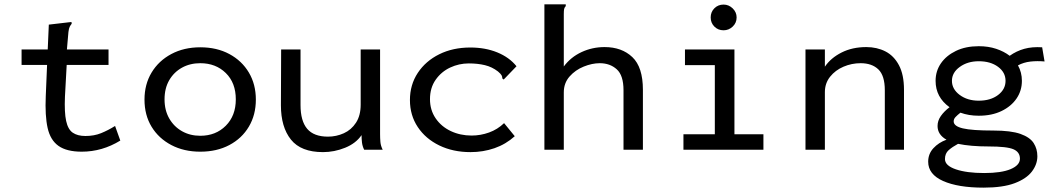

<svg xmlns="http://www.w3.org/2000/svg" viewBox="-20 -687 4840 881"><path d="M355 9Q286 9 248.5 -17.5Q211 -44 198.5 -100Q186 -156 190 -246L196 -389H79V-460H199L204 -574L298 -585L308 -586L309 -578Q304 -572 300 -564.5Q296 -557 294 -540L287 -460H478V-389H286L278 -243Q275 -171 283.5 -132Q292 -93 314 -78Q336 -63 372 -63Q412 -63 444 -76Q476 -89 508 -109L532 -42Q449 9 355 9Z M899 9Q824 9 766 -21.5Q708 -52 675.5 -105.5Q643 -159 643 -230Q643 -300 675.5 -354Q708 -408 766 -439Q824 -470 899 -470Q975 -470 1032.5 -439Q1090 -408 1122 -354Q1154 -300 1154 -230Q1154 -160 1122 -106Q1090 -52 1032.5 -21.5Q975 9 899 9ZM899 -64Q970 -64 1016 -110Q1062 -156 1062 -231Q1062 -307 1016 -352Q970 -397 899 -397Q852 -397 815 -376.5Q778 -356 756.5 -319Q735 -282 735 -231Q735 -181 756.5 -143.5Q778 -106 815 -85Q852 -64 899 -64Z M1462 11Q1361 11 1315 -46.5Q1269 -104 1269 -204L1270 -460H1359V-205Q1359 -132 1389.5 -96Q1420 -60 1485 -60Q1523 -60 1557.5 -75.5Q1592 -91 1613.5 -124Q1635 -157 1635 -207V-460H1724V-72Q1724 -53 1725.5 -35.5Q1727 -18 1736 0H1651Q1643 -16 1641 -33Q1639 -50 1639 -67Q1613 -29 1563.5 -9Q1514 11 1462 11Z M2139 11Q2059 11 1996 -19.5Q1933 -50 1897 -104Q1861 -158 1861 -228Q1861 -298 1897 -352.5Q1933 -407 1995.5 -438Q2058 -469 2138 -469Q2207 -469 2262 -446.5Q2317 -424 2350 -383L2298 -329L2291 -322L2285 -327Q2285 -335 2281.5 -341.5Q2278 -348 2265 -359Q2238 -380 2205 -388Q2172 -396 2131 -396Q2086 -396 2045.5 -377Q2005 -358 1979 -321Q1953 -284 1953 -232Q1953 -182 1979 -144Q2005 -106 2048.5 -85.5Q2092 -65 2144 -65Q2185 -65 2224 -79Q2263 -93 2293 -122L2342 -62Q2301 -25 2249 -7Q2197 11 2139 11Z M2478 -667H2576V-659Q2570 -653 2568.5 -645.5Q2567 -638 2567 -622V-382Q2599 -425 2648.5 -448Q2698 -471 2754 -471Q2833 -471 2881.5 -425Q2930 -379 2930 -275V0H2841V-273Q2841 -341 2810 -369Q2779 -397 2732 -397Q2697 -397 2658.5 -381.5Q2620 -366 2593.5 -336Q2567 -306 2567 -263V0H2478Z M3116 0V-71H3260V-388H3123V-460H3350V-71H3483V0ZM3300 -548Q3275 -548 3258 -565Q3241 -582 3241 -607Q3241 -632 3258 -649Q3275 -666 3300 -666Q3324 -666 3342 -648.5Q3360 -631 3360 -607Q3360 -582 3342 -565Q3324 -548 3300 -548Z M3676 0V-460H3765V-381Q3792 -421 3841.5 -446Q3891 -471 3955 -471Q4004 -471 4043 -451Q4082 -431 4105 -387.5Q4128 -344 4128 -275V0H4040V-273Q4040 -340 4010.5 -368.5Q3981 -397 3929 -397Q3888 -397 3850.5 -381Q3813 -365 3789 -335Q3765 -305 3765 -264V0Z M4471 -156Q4425 -156 4387 -170Q4373 -159 4364.5 -150Q4356 -141 4356 -130Q4356 -108 4398 -98Q4440 -88 4538 -88Q4619 -88 4662.5 -72.5Q4706 -57 4723 -30.5Q4740 -4 4740 30Q4740 67 4715 100Q4690 133 4636 153.5Q4582 174 4493 174Q4376 174 4307.5 143.5Q4239 113 4239 55Q4239 19 4263 -7Q4287 -33 4323 -46Q4282 -69 4282 -109Q4282 -133 4297 -154.5Q4312 -176 4337 -195Q4273 -241 4273 -316Q4273 -361 4297.5 -396.5Q4322 -432 4366.5 -453.5Q4411 -475 4471 -475Q4515 -475 4551 -463Q4587 -451 4613 -431Q4644 -453 4680 -463Q4716 -473 4762 -470L4773 -405Q4739 -408 4708 -404.5Q4677 -401 4651 -387Q4669 -355 4669 -316Q4669 -271 4644.5 -235Q4620 -199 4575.5 -177.5Q4531 -156 4471 -156ZM4471 -225Q4525 -225 4559.5 -251Q4594 -277 4594 -316Q4594 -355 4559.5 -380.5Q4525 -406 4471 -406Q4420 -406 4384 -380Q4348 -354 4348 -316Q4348 -278 4383.5 -251.5Q4419 -225 4471 -225ZM4316 43Q4316 73 4366 90Q4416 107 4496 107Q4575 107 4617.5 89Q4660 71 4660 41Q4660 11 4630.5 -2Q4601 -15 4516 -15Q4475 -15 4440 -18Q4405 -21 4376 -27Q4350 -13 4333 2Q4316 17 4316 43Z"/></svg>

Font: Inconsolata Expanded Medium
Style: Regular
Weight: 500
Width: 7
Monospace: yes
Designer: Raph Levien, Cyreal, Brenton Simpson
Foundry: Raph Levien, Cyreal, Google
Version: Version 3.001; ttfautohint (v1.8.2.53-6de2)